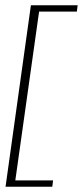

<svg xmlns="http://www.w3.org/2000/svg" viewBox="-20 -650 315 727"><path d="M1 57 97 -630H274L271 -606H128L38 33H181L178 57Z"/></svg>

Font: Alumni Sans Thin ExtraLight
Style: Italic
Weight: 250
Italic angle: -8°
Version: Version 1.016